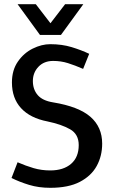

<svg xmlns="http://www.w3.org/2000/svg" viewBox="-20 -887 543 917"><path d="M468 -201Q468 -142 442 -94.5Q416 -47 361.5 -18.5Q307 10 220 10Q165 10 119 -4Q73 -18 35 -37L64 -112Q103 -95 140.5 -84Q178 -73 220 -73Q283 -73 319.5 -104.5Q356 -136 356 -194Q356 -246 315 -269.5Q274 -293 207 -307Q124 -323 80.5 -370.5Q37 -418 37 -493Q37 -552 65.5 -593Q94 -634 136.5 -655Q179 -676 220 -676Q276 -676 322 -662Q368 -648 406 -630L377 -558Q338 -575 304.5 -585.5Q271 -596 234 -596Q190 -596 163.5 -568Q137 -540 137 -500Q137 -460 160 -433Q183 -406 234 -398Q356 -378 412 -329Q468 -280 468 -201ZM378 -867 271 -720H171L64 -867H151L221 -776L291 -867Z"/></svg>

Font: Epunda Sans Medium
Style: Regular
Weight: 500
Designer: Simon Atzbach
Foundry: typofactur
Version: Version 2.204; ttfautohint (v1.8.4.7-5d5b)